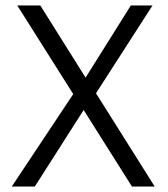

<svg xmlns="http://www.w3.org/2000/svg" viewBox="-20 -680 614 700"><path d="M544 0H461L285 -279L107 0H23L247 -337L43 -660H127L292 -397L457 -660H536L330 -340Z"/></svg>

Font: Kantumruy Pro
Style: Regular
Weight: 400
Designer: Sovichet Tep
Foundry: Sovichet Tep
Version: Version 1.002